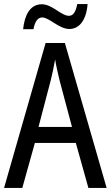

<svg xmlns="http://www.w3.org/2000/svg" viewBox="-20 -927 547 947"><path d="M94 -783H145C152 -820 166 -841 188 -841C223 -841 271 -784 322 -784C372 -784 406 -829 412 -907H361C354 -871 343 -849 320 -849C282 -849 238 -906 186 -906C127 -906 101 -850 94 -783ZM416 0H506L300 -715H205L0 0H90L152 -222H354ZM274 -530 335 -301H170L230 -530C238 -562 246 -600 252 -634C256 -605 267 -560 274 -530Z"/></svg>

Font: Noto Sans Bengali Condensed
Style: Regular
Weight: 400
Width: 3
Designer: Jelle Bosma - Monotype Design Team
Foundry: Monotype Imaging Inc.
Version: Version 2.003